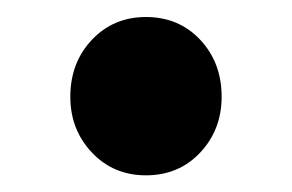

<svg xmlns="http://www.w3.org/2000/svg" viewBox="-20 -444 347 228"><path d="M153.3 -235.8Q114.7 -235.8 89.1 -262.9Q63.5 -290 63.5 -329.1Q63.5 -369.6 89.1 -396.7Q114.7 -423.8 153.3 -423.8Q192.4 -423.8 217.8 -396.7Q243.2 -369.6 243.2 -329.1Q243.2 -290 217.8 -262.9Q192.4 -235.8 153.3 -235.8Z"/></svg>

Font: Akatab Black
Style: Regular
Weight: 900
Designer: SIL Global
Foundry: SIL Global
Version: Version 4.000